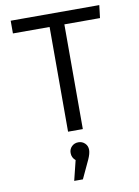

<svg xmlns="http://www.w3.org/2000/svg" viewBox="-105 -775 825 1137"><g transform="rotate(-10 307.5 -206.5)"><path d="M350.3 -629.7V0H261.5V-629.7H41V-706.2H573.8L564.6 -629.7ZM310.3 72.3Q333.3 72.3 349.5 87.9Q365.6 103.6 365.6 127.2Q365.6 149.7 350.3 183.6L299 293.3H246.7L276.4 173.3Q254.4 155.4 254.4 127.2Q254.4 103.6 270.5 87.9Q286.7 72.3 310.3 72.3Z"/></g></svg>

Font: FiraCode Nerd Font
Style: Regular
Weight: 400
Designer: Carrois Corporate, Edenspiekermann AG, Nikita Prokopov
Foundry: Carrois Corporate, Edenspiekermann AG, Nikita Prokopov
Version: Version 6.002;Nerd Fonts 2.2.2